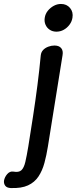

<svg xmlns="http://www.w3.org/2000/svg" viewBox="-109 -740 387 970"><path d="M-55 210Q-74 209 -82 199Q-90 189 -89 174Q-86 155 -72.5 139.5Q-59 124 -41 127Q-14 132 -1 120Q12 108 19 78Q26 48 34 0Q46 -75 58 -153Q70 -231 80 -308.5Q90 -386 97 -461Q99 -477 109 -487.5Q119 -498 134.5 -504Q150 -510 166 -510Q189 -510 200 -497Q211 -484 207 -461Q195 -386 182.5 -308.5Q170 -231 157.5 -153Q145 -75 133 0Q126 44 115.5 83Q105 122 85.5 151.5Q66 181 32.5 196.5Q-1 212 -55 210ZM176 -580Q157 -580 142.5 -589.5Q128 -599 121 -615Q114 -631 117 -650Q120 -670 132.5 -685.5Q145 -701 162.5 -710.5Q180 -720 199 -720Q228 -720 245 -699.5Q262 -679 257 -650Q254 -631 242 -615Q230 -599 213 -589.5Q196 -580 176 -580Z"/></svg>

Font: Winky Sans
Style: Italic
Weight: 400
Italic angle: -8.97852°
Designer: Simon Atzbach
Foundry: typofactur
Version: Version 1.205